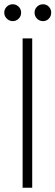

<svg xmlns="http://www.w3.org/2000/svg" viewBox="-38 -880 260 900"><path d="M68 0V-700H113V0ZM22 -781Q6 -781 -6 -792.5Q-18 -804 -18 -821Q-18 -837 -6.5 -848.5Q5 -860 22 -860Q38 -860 49.5 -848.5Q61 -837 61 -821Q61 -804 49.5 -792.5Q38 -781 22 -781ZM164 -781Q147 -781 135.5 -792.5Q124 -804 124 -821Q124 -837 135.5 -848.5Q147 -860 164 -860Q180 -860 191 -848.5Q202 -837 202 -821Q202 -804 191 -792.5Q180 -781 164 -781Z"/></svg>

Font: DM Sans 28pt ExtraLight
Style: Regular
Weight: 250
Version: Version 4.004;gftools[0.9.30]